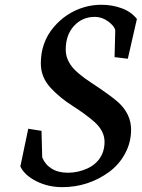

<svg xmlns="http://www.w3.org/2000/svg" viewBox="-20 -771 595 806"><path d="M516.6 -524.4 460.9 -531.2 463.9 -644.5Q459.5 -662.6 433.6 -681.4Q407.7 -700.2 377.9 -700.2Q325.7 -700.2 290.8 -662.4Q255.9 -624.5 255.9 -562.5Q255.9 -507.3 310.5 -462.4Q336.9 -440.4 363.8 -423.3Q447.3 -368.2 476.1 -341.8Q530.3 -292.5 530.3 -226.6Q530.3 -173.8 505.6 -127.4Q481 -81.1 439 -49.8Q351.1 14.6 241.2 14.6Q182.1 14.6 132.6 -10.3Q83 -35.2 65.4 -72.3L98.6 -230.5L154.3 -221.7L157.2 -110.4Q169.4 -80.1 197 -63Q224.6 -45.9 264.6 -45.9Q307.6 -45.9 347.2 -64Q390.6 -84 409.2 -125Q418.9 -148.4 418.9 -175.3Q418.9 -220.7 377.4 -258.3Q339.8 -291.5 285.2 -326.2Q231.9 -359.9 193.4 -401.4Q151.4 -445.8 151.4 -504.9Q151.4 -593.3 205.6 -657.2Q257.3 -717.8 331.5 -740.2Q367.2 -751 405.3 -751Q451.2 -751 491 -736.3Q530.8 -721.7 554.7 -691.4Z"/></svg>

Font: Neuton
Style: Italic
Weight: 400
Italic angle: -9°
Designer: Brian M Zick
Version: Version 1.32